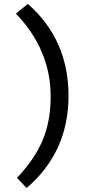

<svg xmlns="http://www.w3.org/2000/svg" viewBox="-20 -796 431 966"><path d="M113.8 149.9 65.4 98.6Q152.8 7.3 193.8 -88.9Q234.9 -185.5 234.9 -310.5Q234.9 -544.9 60.1 -727.5L120.1 -776.4Q324.7 -596.7 324.7 -313.5Q324.7 -30.3 113.8 149.9Z"/></svg>

Font: Spinnaker
Style: Regular
Weight: 400
Designer: Elena Albertoni
Foundry: Elena Albertoni
Version: Version 1.001